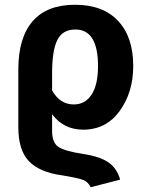

<svg xmlns="http://www.w3.org/2000/svg" viewBox="-20 -566 623 807"><path d="M329 81Q401 92 436.5 117Q472 142 485 189L361 221Q351 199 330 190.5Q309 182 241 171Q146 158 101.5 111.5Q57 65 57 -31V-274Q57 -407 117 -476.5Q177 -546 295 -546Q413 -546 476.5 -478Q540 -410 540 -289Q540 -178 483 -99.5Q426 -21 330 -21Q247 -21 199 -86V-15Q199 33 225 51Q251 69 329 81ZM297 -442Q243 -442 221 -398Q199 -354 199 -259V-186Q232 -127 290 -127Q338 -127 365 -168.5Q392 -210 392 -288Q392 -442 297 -442Z"/></svg>

Font: FiraGO SemiBold
Style: Regular
Weight: 600
Designer: bBox Type
Foundry: bBox Type GmbH
Version: Version 1.001;PS 001.001;hotconv 1.0.88;makeotf.lib2.5.64775